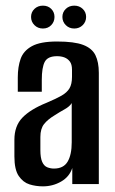

<svg xmlns="http://www.w3.org/2000/svg" viewBox="-20 -652 406 680"><path d="M132 8Q107 8 84.5 1Q62 -6 46.5 -28.5Q31 -51 31 -98V-157Q31 -206 59.5 -235.5Q88 -265 145 -288Q178 -302 197.5 -313Q217 -324 226 -339Q235 -354 235 -380V-405Q235 -424 227.5 -434Q220 -444 208.5 -448.5Q197 -453 182 -453Q149 -453 138.5 -433Q128 -413 128 -369V-327H43V-378Q43 -415 53 -443.5Q63 -472 93 -488.5Q123 -505 182 -505Q243 -505 274.5 -493Q306 -481 318 -456.5Q330 -432 330 -394V0H236V-57Q226 -26 196.5 -9Q167 8 132 8ZM171 -55Q205 -55 219.5 -79.5Q234 -104 234 -148V-287Q227 -275 209 -265Q191 -255 174 -244Q149 -229 136 -212.5Q123 -196 123 -167V-120Q123 -93 129.5 -78.5Q136 -64 147.5 -59.5Q159 -55 171 -55ZM132 -551Q114 -551 102 -563Q90 -575 90 -592Q90 -609 102 -620.5Q114 -632 132 -632Q150 -632 161.5 -620.5Q173 -609 173 -592Q173 -575 161.5 -563Q150 -551 132 -551ZM243 -551Q225 -551 213 -563Q201 -575 201 -592Q201 -609 213 -620.5Q225 -632 243 -632Q261 -632 273 -620.5Q285 -609 285 -592Q285 -575 273 -563Q261 -551 243 -551Z"/></svg>

Font: Alumni Sans Thin SemiBold
Style: Regular
Weight: 600
Version: Version 1.018